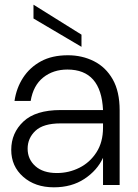

<svg xmlns="http://www.w3.org/2000/svg" viewBox="-20 -790 589 820"><path d="M28 0ZM28 0ZM210 10Q130 10 79 -35Q28 -80 28 -150Q28 -222 80 -271Q132 -320 239 -320H420Q412 -493 268 -493Q207 -493 164.5 -459Q122 -425 111 -359H42Q50 -414 78.5 -458Q107 -502 154.5 -528Q202 -554 270 -554Q331 -554 381.5 -528.5Q432 -503 461.5 -451Q491 -399 491 -319V0H420V-116Q395 -62 340.5 -26Q286 10 210 10ZM223 -51Q274 -51 319 -73.5Q364 -96 392 -139.5Q420 -183 420 -245V-263H239Q165 -263 131.5 -231.5Q98 -200 98 -155Q98 -110 131 -80.5Q164 -51 223 -51ZM328 -590 123 -711V-770L328 -642Z"/></svg>

Font: Ulagadi Sans Light
Style: Regular
Weight: 300
Designer: Ninad Kale (Devanagari), Jonny Pinhorn (Latin)
Foundry: Indian Type Foundry
Version: Version 3.01;March 29, 2020;FontCreator 12.0.0.2522 64-bit; 